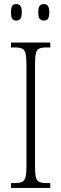

<svg xmlns="http://www.w3.org/2000/svg" viewBox="-20 -923 302 943"><path d="M34 0V-24H54Q77 -24 89 -30Q101 -36 105.5 -54Q110 -72 110 -108V-605Q110 -642 105.5 -660Q101 -678 89 -684Q77 -690 54 -690H34V-714H227V-690H208Q184 -690 172 -684Q160 -678 156 -660Q152 -642 152 -605V-109Q152 -72 156 -54Q160 -36 172 -30Q184 -24 208 -24H227V0ZM195 -822Q182 -822 175 -830.5Q168 -839 168 -862Q168 -886 175 -894.5Q182 -903 195 -903Q208 -903 215 -894.5Q222 -886 222 -862Q222 -839 215 -830.5Q208 -822 195 -822ZM60 -822Q46 -822 40 -830.5Q34 -839 34 -862Q34 -886 40 -894.5Q46 -903 60 -903Q73 -903 80 -894.5Q87 -886 87 -862Q87 -839 80 -830.5Q73 -822 60 -822Z"/></svg>

Font: Noto Serif Bengali ExtraCondensed ExtraLight
Style: Regular
Weight: 200
Width: 2
Designer: Juan Bruce, Universal Thirst, Indian Type Foundry and the Monotype Design Team.
Foundry: Monotype Imaging Inc.
Version: Version 2.003; ttfautohint (v1.8.4.7-5d5b)